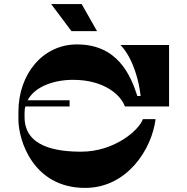

<svg xmlns="http://www.w3.org/2000/svg" viewBox="-20 -920 916 938"><path d="M454 -768 379 -900H230L329 -768ZM337 -530C490 -530 571 -455 590 -400H806V-700H569C633 -632 660 -518 667 -451H651C617 -556 553 -703 356 -703C189 -703 70 -558 70 -374V-335C70 -239 139 -2 396 -2C601 -2 722 -191 740 -338H678C659 -283 538 -179 377 -179C256 -179 100 -202 100 -348V-368C100 -379 101 -390 104 -400H320V-430H115C150 -498 245 -530 337 -530Z"/></svg>

Font: Space Cowgirl Black
Style: Regular
Weight: 900
Designer: Valery Marier
Foundry: Valery Marier
Version: Version 1.000;hotconv 1.0.109;makeotfexe 2.5.65596